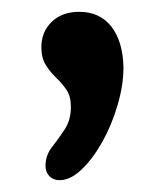

<svg xmlns="http://www.w3.org/2000/svg" viewBox="-20 -136 279 325"><path d="M81 169Q70 169 63.5 162Q57 155 57 145Q57 127 68 113Q79 99 89.5 83Q100 67 100 45Q100 27 92.5 16Q85 5 75 -4.5Q65 -14 57.5 -26Q50 -38 50 -56Q50 -82 67.5 -99Q85 -116 114 -116Q149 -116 168.5 -91Q188 -66 189 -22Q189 8 179 42Q169 76 153 104.5Q137 133 118 151Q99 169 81 169Z"/></svg>

Font: Comfortaa SemiBold
Style: Regular
Weight: 600
Designer: Johan Aakerlund
Foundry: Johan Aakerlund
Version: Version 3.104; ttfautohint (v1.8.1.43-b0c9)